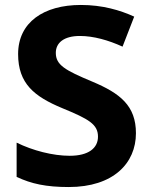

<svg xmlns="http://www.w3.org/2000/svg" viewBox="-20 -744 606 774"><path d="M528 -207C528 -318 464 -368 352 -415C242 -461 205 -482 205 -531C205 -571 237 -599 302 -599C357 -599 417 -582 474 -556L521 -677C464 -703 393 -724 306 -724C156 -724 53 -654 53 -526C53 -407 118 -355 231 -308C338 -264 375 -243 375 -193C375 -147 337 -116 261 -116C193 -116 112 -137 47 -169V-31C106 -3 166 10 257 10C437 10 528 -86 528 -207Z"/></svg>

Font: Noto Sans Lao UI
Style: Bold
Weight: 700
Designer: Monotype Design Team
Foundry: Monotype Imaging Inc.
Version: Version 2.000